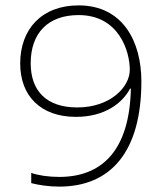

<svg xmlns="http://www.w3.org/2000/svg" viewBox="-20 -681 612 713"><path d="M505 -379C505 -527 436 -661 272 -661C135 -661 55 -573 55 -445C55 -325 131 -247 262 -247C371 -247 436 -300 463 -352H466C461 -119 356 -24 200 -24C160 -24 120 -30 96 -39V-1C122 6 161 12 200 12C391 12 505 -117 505 -379ZM272 -625C422 -625 462 -490 462 -422C462 -357 389 -282 267 -282C152 -282 94 -344 94 -446C94 -558 158 -625 272 -625Z"/></svg>

Font: Noto Sans Telugu ExtraLight
Style: Regular
Weight: 200
Designer: Jelle Bosma - Monotype Design Team
Foundry: Monotype Imaging Inc.
Version: Version 2.005